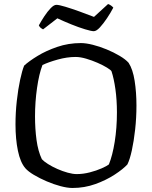

<svg xmlns="http://www.w3.org/2000/svg" viewBox="-20 -934 755 954"><path d="M340 0Q315 0 281 -9Q247 -18 212 -33Q177 -48 148.5 -65Q120 -82 106 -98Q81 -127 69 -185Q57 -243 57 -316Q57 -375 63.5 -433Q70 -491 80 -537.5Q90 -584 100 -608Q124 -630 166.5 -656Q209 -682 264.5 -701Q320 -720 382 -720Q407 -720 441 -711.5Q475 -703 510 -688.5Q545 -674 574.5 -656.5Q604 -639 619 -622Q640 -590 649 -532.5Q658 -475 658 -410Q658 -349 651.5 -290.5Q645 -232 635 -186.5Q625 -141 613 -117Q592 -94 550 -66.5Q508 -39 454 -19.5Q400 0 340 0ZM361 -69Q393 -69 426 -77.5Q459 -86 485 -97.5Q511 -109 521 -117Q539 -161 550 -229.5Q561 -298 561 -376Q561 -437 553.5 -490.5Q546 -544 534 -580Q531 -586 511.5 -598Q492 -610 464.5 -622Q437 -634 408 -642.5Q379 -651 356 -651Q313 -651 266.5 -638Q220 -625 191 -611Q174 -567 164 -497Q154 -427 154 -355Q154 -294 161.5 -238.5Q169 -183 188 -143Q198 -132 218.5 -119Q239 -106 265 -94.5Q291 -83 316.5 -76Q342 -69 361 -69ZM446 -779Q434 -779 402.5 -788.5Q371 -798 334 -813Q297 -828 265 -843L194 -788Q190 -790 183.5 -794.5Q177 -799 173 -808Q185 -830 200.5 -853.5Q216 -877 232 -893.5Q248 -910 260 -910Q273 -910 304.5 -900.5Q336 -891 375 -877Q414 -863 447 -850L517 -914Q526 -911 533 -905.5Q540 -900 543 -896Q530 -871 512 -844Q494 -817 476.5 -798Q459 -779 446 -779Z"/></svg>

Font: Texturina 72pt Medium
Style: Regular
Weight: 500
Designer: Guillermo Torres Carreño
Foundry: Omnibus-Type
Version: Version 1.002; ttfautohint (v1.8.3)